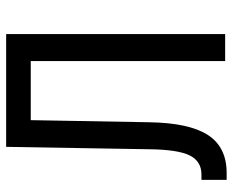

<svg xmlns="http://www.w3.org/2000/svg" viewBox="-88 -682 775 640"><g transform="rotate(-90 300.0 -362.5)"><path d="M20 5V-79H38Q82 -79 101.5 -118.5Q121 -158 122 -254L130 -730H506V0H416V-648H219L212 -254Q210 -120 169.5 -57.5Q129 5 43 5Z"/></g></svg>

Font: JetBrainsMono NF
Style: Regular
Weight: 400
Designer: Philipp Nurullin, Konstantin Bulenkov
Foundry: JetBrains
Version: Version 2.251; ttfautohint (v1.8.3);Nerd Fonts 2.2.2